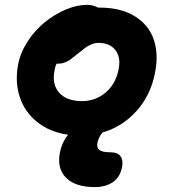

<svg xmlns="http://www.w3.org/2000/svg" viewBox="-20 -532 689 784"><path d="M367.2 231.9Q286.6 231.9 249 193.1Q211.4 154.3 225.1 88.9Q232.4 50.3 257.8 18.1Q183.1 7.3 131.8 -33.7Q80.6 -74.7 60.5 -136.2Q40.5 -197.8 54.2 -270Q64 -318.8 94 -364.5Q124 -410.2 163.6 -441.9Q203.1 -473.6 248.5 -492.9Q293.9 -512.2 334 -512.2Q360.8 -512.2 379.9 -501H386.2Q472.7 -501 529.8 -466.1Q586.9 -431.2 607.7 -370.8Q628.4 -310.5 612.8 -233.9Q595.2 -143.1 537.6 -78.9Q480 -14.6 398.9 8.8Q382.3 28.3 377.9 50.8Q374 70.3 385.5 80.1Q397 89.8 430.2 89.8Q461.9 89.8 472.9 107.2Q483.9 124.5 478 151.9Q469.7 192.4 440.2 212.2Q410.6 231.9 367.2 231.9ZM203.1 -246.1Q190.9 -188.5 221.4 -153.8Q252 -119.1 314.9 -119.1Q370.1 -119.1 411.4 -154.3Q452.6 -189.5 463.9 -247.1Q474.6 -296.9 451.7 -326.9Q428.7 -356.9 381.8 -356.9Q367.2 -356.9 352.5 -350.6Q337.9 -344.2 328.9 -337.4Q319.8 -330.6 297.9 -313Q276.4 -295.4 267.6 -289.1Q258.8 -282.7 245.6 -277.3Q232.4 -272 217.8 -272H210.9Q204.6 -259.3 203.1 -246.1Z"/></svg>

Font: Shantell Sans Bouncy
Style: Bold Italic
Weight: 700
Italic angle: -11.31°
Designer: Stephen Nixon, Anya Danilova, Shantell Martin
Foundry: Arrow Type
Version: Version 1.006;[9816181b4]